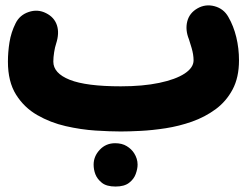

<svg xmlns="http://www.w3.org/2000/svg" viewBox="-20 -410 910 710"><path d="M9.3 -182.1Q9.3 -217.3 15.1 -253.9Q21 -290.5 37.6 -323.7Q52.7 -354.5 86.2 -365.7Q119.6 -377 150.4 -361.3Q180.7 -346.2 190.4 -316.9Q200.2 -287.6 187.5 -248.5Q183.1 -235.4 180.2 -216.8Q177.2 -198.2 177.2 -182.1Q177.2 -139.2 237.8 -115Q298.3 -90.8 426.8 -90.8Q508.3 -90.8 568.8 -103.5Q629.4 -116.2 662.6 -137.9Q695.8 -159.7 695.8 -187Q695.8 -207.5 688.7 -232.2Q681.6 -256.8 678.7 -264.6Q664.6 -299.3 672.4 -330.6Q680.2 -361.8 710 -378.9Q739.7 -396 773.4 -387Q807.1 -377.9 824.2 -347.7Q843.8 -314 853.8 -272.5Q863.8 -231 863.8 -187Q863.8 -123.5 840.1 -79.1Q816.4 -34.7 777.1 -5.9Q737.8 22.9 689.9 39.8Q642.1 56.6 592.8 64.2Q543.5 71.8 500 74Q456.5 76.2 426.8 76.2Q387.2 76.2 333.3 72.8Q279.3 69.3 222.9 56.4Q166.5 43.5 117.9 15.6Q69.3 -12.2 39.3 -60.1Q9.3 -107.9 9.3 -182.1ZM326.2 198.7Q326.2 168 348.9 143.8Q371.6 119.6 405.8 119.6Q431.2 119.6 448.7 130.4Q466.3 141.1 476.1 156.7Q488.8 176.8 488.8 198.7Q488.8 214.4 481.9 233.4Q475.1 252.4 457.3 266.1Q439.5 279.8 407.2 279.8Q374 279.8 356.7 265.9Q339.4 252 332.5 233.9Q326.2 216.8 326.2 198.7Z"/></svg>

Font: Mikhak Black
Style: Regular
Weight: 900
Designer: Amin Abedi
Version: Version 3.3